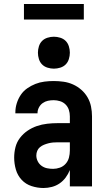

<svg xmlns="http://www.w3.org/2000/svg" viewBox="-20 -934 540 962"><path d="M198 8Q168 8 138.5 -1.5Q109 -11 88.5 -33Q68 -55 59.5 -84.5Q51 -114 51 -144Q51 -171 57.5 -196.5Q64 -222 80 -243Q96 -264 118 -279Q140 -294 165 -302.5Q190 -311 216.5 -314Q243 -317 269 -317H330V-351Q330 -368 325 -383.5Q320 -399 308.5 -410.5Q297 -422 281 -427Q265 -432 249 -432Q234 -432 220 -429Q206 -426 194 -417.5Q182 -409 175 -395.5Q168 -382 168 -368V-366H57V-371Q57 -394 64 -416.5Q71 -439 84 -458.5Q97 -478 116.5 -491.5Q136 -505 157.5 -513.5Q179 -522 202.5 -525Q226 -528 249 -528Q274 -528 298.5 -524.5Q323 -521 345.5 -511Q368 -501 387 -484.5Q406 -468 418.5 -446.5Q431 -425 436 -400.5Q441 -376 441 -351V0H330V-82Q322 -62 309 -44.5Q296 -27 278.5 -15Q261 -3 240 2.5Q219 8 198 8ZM246 -88Q263 -88 280 -94Q297 -100 309 -113.5Q321 -127 325.5 -144.5Q330 -162 330 -180V-221H269Q257 -221 245.5 -220Q234 -219 222.5 -216Q211 -213 200 -208.5Q189 -204 180 -196.5Q171 -189 166.5 -178Q162 -167 162 -155Q162 -140 169 -126Q176 -112 188.5 -103Q201 -94 216 -91Q231 -88 246 -88ZM250 -590Q234 -590 218 -595Q202 -600 191 -611Q180 -622 175 -638Q170 -654 170 -670Q170 -686 175 -702Q180 -718 191 -729Q202 -740 218 -745Q234 -750 250 -750Q266 -750 282 -745Q298 -740 309 -729Q320 -718 325 -702Q330 -686 330 -670Q330 -654 325 -638Q320 -622 309 -611Q298 -600 282 -595Q266 -590 250 -590ZM100 -836V-914H400V-836Z"/></svg>

Font: Iosevka Term Curly
Style: Bold
Weight: 700
Designer: Belleve Invis
Foundry: Belleve Invis
Version: Version 32.3.0